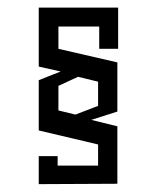

<svg xmlns="http://www.w3.org/2000/svg" viewBox="-20 -463 404 496"><path d="M233.4 -252 181.6 -264.6 130.9 -241.2V-177.7L174.8 -167L233.4 -189.5ZM283.2 -174.8 215.8 -153.3 283.2 -136.7V11.7L80.1 12.7V-59.6H128.9V-35.2H233.4V-89.8L80.1 -126V-255.9L136.7 -278.3L80.1 -291V-443.4H285.2V-336.9H236.3V-394.5H130.9V-336.9L283.2 -301.8Z"/></svg>

Font: Geo
Style: Regular
Weight: 500
Version: Version 001.2